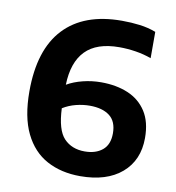

<svg xmlns="http://www.w3.org/2000/svg" viewBox="-84 -825 831 909"><g transform="rotate(10 331.5 -370.5)"><path d="M361.5 9.5Q269.5 9.5 200.8 -27.8Q132 -65 93.8 -143.2Q55.5 -221.5 55.5 -344.5Q55.5 -545 151.5 -647.2Q247.5 -749.5 429.5 -749.5Q475 -749.5 516 -744.2Q557 -739 593.5 -725V-598.5Q558 -611.5 518 -617.8Q478 -624 439.5 -624Q330.5 -624 276.8 -568.8Q223 -513.5 220 -405Q252.5 -424 295.8 -434.8Q339 -445.5 383 -445.5Q456.5 -445.5 512.8 -421.8Q569 -398 601 -348.5Q633 -299 633 -221.5Q633 -114.5 560.8 -52.5Q488.5 9.5 361.5 9.5ZM349.5 -327Q317 -327 283.2 -318.5Q249.5 -310 220.5 -292Q225 -188 262.5 -148.8Q300 -109.5 362 -109.5Q415 -109.5 447.2 -136Q479.5 -162.5 479.5 -217Q479.5 -274 445 -300.5Q410.5 -327 349.5 -327Z"/></g></svg>

Font: Encode Sans SemiExpanded SemiExpanded
Style: Bold
Weight: 700
Width: 6
Designer: Multiple Designers
Foundry: Impallari Type
Version: Version 3.000; ttfautohint (v1.8.3) -l 8 -r 50 -G 200 -x 14 